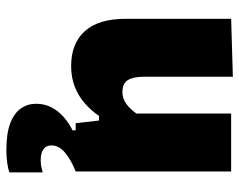

<svg xmlns="http://www.w3.org/2000/svg" viewBox="-96 -450 769 618"><g transform="rotate(90 289.0 -141.5)"><path d="M193 14.5Q120.5 14.5 80.8 -29.5Q41 -73.5 41 -161.5Q41 -195.5 41 -220.2Q41 -245 41 -272.5Q41 -325 41 -363Q41 -401 41 -433.2Q41 -465.5 41 -500.5L227.5 -506Q227.5 -453.5 227.5 -402.2Q227.5 -351 227.5 -297V-220.5Q227.5 -186 238.2 -168.2Q249 -150.5 276.5 -150.5Q291 -150.5 303.5 -156.5Q316 -162.5 326.5 -172.8Q337 -183 346 -195.5V-297Q346 -351 346 -399.5Q346 -448 346 -500.5H532.5Q532.5 -448 532.5 -396.5Q532.5 -345 532.5 -272.5V-214.5Q532.5 -152 532.5 -102.5Q532.5 -53 532.5 0H377L368.5 -75H353.5Q336 -49.5 312.8 -29.2Q289.5 -9 259.8 2.8Q230 14.5 193 14.5ZM464 223Q410 223 377.2 210.5Q344.5 198 329.5 176.2Q314.5 154.5 314.5 127.5Q314.5 99.5 326.5 77Q338.5 54.5 358 37.8Q377.5 21 400 10V-25.5L494.5 -37L532 0Q494.5 15 471.5 34.5Q448.5 54 448.5 78Q448.5 95 461 103.8Q473.5 112.5 496 112.5Q510 112.5 520 110Q530 107.5 535.5 106V213Q524.5 217.5 505.2 220.2Q486 223 464 223Z"/></g></svg>

Font: Commissioner Thin ExtraBold
Style: Regular
Weight: 800
Version: Version 1.000